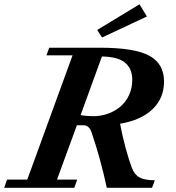

<svg xmlns="http://www.w3.org/2000/svg" viewBox="-51 -889 832 909"><path d="M432.1 -711.4 409.2 -747.1 609.4 -868.7 644.5 -811ZM-31.2 0 -17.6 -38.6H78.1L292.5 -627H168.9L182.1 -663.1H422.4Q585.9 -663.1 655.8 -625.2Q725.6 -587.4 725.6 -503.4Q725.6 -424.3 671.6 -372.3Q617.7 -320.3 517.6 -303.2Q526.9 -251 543 -191.2Q559.1 -131.3 573.2 -94.7Q585.4 -62 609.9 -48.8Q634.3 -35.6 682.1 -35.6L668.9 0H454.6Q424.8 -139.2 381.8 -264.2Q377 -278.8 367.2 -287.4Q357.4 -295.9 346.2 -295.9H313L218.8 -38.6H314.5L300.8 0ZM575.2 -511.7Q575.2 -562.5 542.2 -591.3Q509.3 -620.1 431.6 -621.6L330.6 -344.2Q358.4 -338.9 390.6 -338.9Q426.3 -338.9 459 -350.3Q491.7 -361.8 517.8 -383.3Q543.9 -404.8 559.6 -438Q575.2 -471.2 575.2 -511.7Z"/></svg>

Font: Elstob 8pt
Style: Bold Italic
Weight: 700
Italic angle: -20°
Designer: Peter S. Baker
Version: Version 1.015